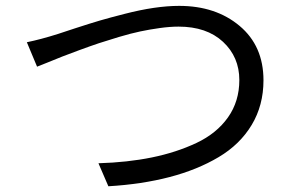

<svg xmlns="http://www.w3.org/2000/svg" viewBox="-20 -654 1017 660"><path d="M72.3 -508.8Q120.1 -518.6 178.7 -537.1Q183.6 -539.1 237.8 -556.6Q292 -574.2 323.7 -583.5Q355.5 -592.8 408.7 -606.4Q461.9 -620.1 508.8 -627Q555.7 -633.8 595.7 -633.8Q721.7 -633.8 803.7 -564.9Q885.7 -496.1 885.7 -377.9Q885.7 -292 845.2 -224.6Q804.7 -157.2 731.4 -113.8Q658.2 -70.3 563 -45.4Q467.8 -20.5 352.5 -13.7L318.4 -92.8Q418 -95.7 502 -112.8Q585.9 -129.9 655.3 -162.6Q724.6 -195.3 763.7 -250.5Q802.7 -305.7 802.7 -378.9Q802.7 -458 746.6 -510.3Q690.4 -562.5 593.8 -562.5Q564.5 -562.5 529.3 -557.6Q494.1 -552.7 461.9 -545.9Q429.7 -539.1 388.7 -526.9Q347.7 -514.6 319.8 -505.4Q292 -496.1 252 -481.4Q211.9 -466.8 193.8 -459.5Q175.8 -452.1 143.1 -439Q110.4 -425.8 107.4 -424.8Z"/></svg>

Font: Min Sans
Style: Regular
Weight: 400
Designer: Jinseong-Kim, NotoSansCJK, Nunito
Foundry: Jinseong-Kim
Version: Version 1.400;Glyphs 3.1.2 (3151)